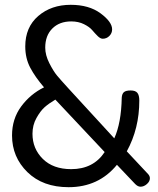

<svg xmlns="http://www.w3.org/2000/svg" viewBox="-20 -768 658 798"><path d="M265 10Q158 10 94 -52.5Q30 -115 30 -205Q30 -274 68 -325.5Q106 -377 163 -405Q126 -448 105.5 -487Q85 -526 85 -575Q85 -655 139 -701.5Q193 -748 274 -748Q350 -748 398 -712.5Q446 -677 446 -646Q446 -630 434.5 -618.5Q423 -607 407 -607Q397 -607 385.5 -618.5Q374 -630 363 -643Q352 -656 329 -667.5Q306 -679 276 -679Q227 -679 197.5 -649.5Q168 -620 168 -570Q168 -539 185 -505.5Q202 -472 217 -454Q232 -436 264 -401L455 -193Q484 -257 486 -362Q487 -378 495 -385Q503 -392 523 -392Q543 -392 551 -382Q559 -372 559 -350Q559 -234 507 -139L596 -44Q603 -36 603 -27Q603 -14 590.5 -3Q578 8 564 8Q553 8 542 -3L466 -83Q390 10 265 10ZM276 -65Q368 -65 415 -136L210 -354Q183 -338 165.5 -322.5Q148 -307 131.5 -277.5Q115 -248 115 -212Q115 -150 158 -107.5Q201 -65 276 -65Z"/></svg>

Font: Dosis
Style: Medium
Weight: 500
Designer: Edgar Tolentino, Pablo Impallari, Igino Marini
Foundry: Edgar Tolentino, Pablo Impallari, Igino Marini
Version: Version 1.007